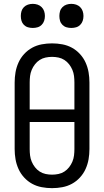

<svg xmlns="http://www.w3.org/2000/svg" viewBox="-20 -968 540 996"><path d="M250 8Q223 8 196.5 3Q170 -2 147 -14.5Q124 -27 105.5 -47Q87 -67 76 -91.5Q65 -116 60.5 -142Q56 -168 56 -195V-540Q56 -567 60.5 -593Q65 -619 76 -643.5Q87 -668 105.5 -688Q124 -708 147 -720.5Q170 -733 196.5 -738Q223 -743 250 -743Q277 -743 303.5 -738Q330 -733 353 -720.5Q376 -708 394.5 -688Q413 -668 424 -643.5Q435 -619 439.5 -593Q444 -567 444 -540V-195Q444 -168 439.5 -142Q435 -116 424 -91.5Q413 -67 394.5 -47Q376 -27 353 -14.5Q330 -2 303.5 3Q277 8 250 8ZM366 -400V-540Q366 -557 364 -573.5Q362 -590 355.5 -605.5Q349 -621 338.5 -634.5Q328 -648 314 -657Q300 -666 283.5 -669.5Q267 -673 250 -673Q233 -673 216.5 -669.5Q200 -666 186 -657Q172 -648 161.5 -634.5Q151 -621 144.5 -605.5Q138 -590 136 -573.5Q134 -557 134 -540V-400ZM250 -62Q267 -62 283.5 -65.5Q300 -69 314 -78Q328 -87 338.5 -100.5Q349 -114 355.5 -129.5Q362 -145 364 -161.5Q366 -178 366 -195V-335H134V-195Q134 -178 136 -161.5Q138 -145 144.5 -129.5Q151 -114 161.5 -100.5Q172 -87 186 -78Q200 -69 216.5 -65.5Q233 -62 250 -62ZM350 -823Q337 -823 325 -826.5Q313 -830 304 -839Q295 -848 291.5 -860Q288 -872 288 -885Q288 -898 291.5 -910Q295 -922 304 -931Q313 -940 325 -944Q337 -948 350 -948Q363 -948 375 -944Q387 -940 396 -931Q405 -922 409 -910Q413 -898 413 -885Q413 -872 409 -860Q405 -848 396 -839Q387 -830 375 -826.5Q363 -823 350 -823ZM150 -823Q137 -823 125 -826.5Q113 -830 104 -839Q95 -848 91.5 -860Q88 -872 88 -885Q88 -898 91.5 -910Q95 -922 104 -931Q113 -940 125 -944Q137 -948 150 -948Q163 -948 175 -944Q187 -940 196 -931Q205 -922 209 -910Q213 -898 213 -885Q213 -872 209 -860Q205 -848 196 -839Q187 -830 175 -826.5Q163 -823 150 -823Z"/></svg>

Font: Iosevka Curly
Style: Regular
Weight: 400
Monospace: yes
Designer: Belleve Invis
Foundry: Belleve Invis
Version: Version 22.1.2; ttfautohint (v1.8.4)